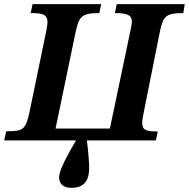

<svg xmlns="http://www.w3.org/2000/svg" viewBox="-42 -677 911 926"><path d="M302 229C368 229 388 189 388 133C388 111 385 63 377 0H710L719 -43C662 -43 644 -50 644 -83C644 -98 647 -117 653 -144L730 -529C746 -599 758 -614 842 -614L849 -657H521L512 -614C576 -614 594 -602 594 -573C594 -561 590 -546 587 -529L488 -57H226L323 -524C339 -593 347 -614 437 -614L446 -657H115L106 -614C164 -614 187 -607 187 -570C187 -559 184 -544 181 -527L100 -135C81 -50 69 -44 -12 -44L-22 0H325C262 105 243 155 243 178C243 204 258 229 302 229Z"/></svg>

Font: STIX Two Text
Style: Bold Italic
Weight: 700
Italic angle: -12°
Designer: Ross Mills, John Hudson & Paul Hanslow, Tiro Typeworks Ltd; with prior portions MicroPress Inc. and Coen Hoffman, Elsevi
Foundry: Tiro Typeworks Ltd
Version: Version 2.13 b171